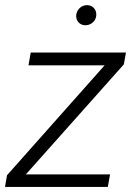

<svg xmlns="http://www.w3.org/2000/svg" viewBox="-30 -735 527 755"><path d="M269.5 -674.8C269.5 -673.8 269.5 -672.9 269.5 -671.9C269.5 -651.9 284.2 -635.7 305.7 -635.7C306.2 -635.7 306.6 -635.7 307.1 -635.7C328.6 -636.2 347.2 -652.8 348.6 -674.8C348.6 -676.3 348.6 -677.2 348.6 -678.7C348.6 -698.2 334 -714.8 312.5 -714.8C312 -714.8 311.5 -714.8 311 -714.8C289.1 -714.4 271.5 -696.3 269.5 -674.8ZM457 -481.9 465.3 -528.3H90.8L82 -478H381.3L-2.4 -45.9L-10.3 0H394L402.8 -49.3H71.8Z"/></svg>

Font: Roboto Light
Style: Italic
Weight: 300
Italic angle: -12°
Designer: Google
Version: Version 2.137; 2017